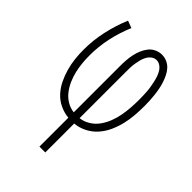

<svg xmlns="http://www.w3.org/2000/svg" viewBox="-215 -627 930 930"><g transform="rotate(45 250.0 -162.5)"><path d="M230 205V7Q199 4 170.5 -9.5Q142 -23 121 -46Q100 -69 86.5 -97Q73 -125 64.5 -155Q56 -185 52.5 -216Q49 -247 49 -278Q49 -343 63 -406.5Q77 -470 102 -530L139 -516Q115 -460 102 -400Q89 -340 89 -279Q89 -253 91.5 -227Q94 -201 100 -175.5Q106 -150 116.5 -126Q127 -102 143 -81Q159 -60 181.5 -46.5Q204 -33 230 -30V-350Q230 -369 231.5 -388.5Q233 -408 237 -427Q241 -446 248.5 -464Q256 -482 268 -497.5Q280 -513 298 -521.5Q316 -530 335 -530Q353 -530 370 -522.5Q387 -515 399 -501.5Q411 -488 419 -471.5Q427 -455 432.5 -438Q438 -421 441.5 -403Q445 -385 447 -367Q449 -349 450 -331Q451 -313 451 -295Q451 -263 448.5 -230.5Q446 -198 438.5 -166.5Q431 -135 417.5 -105Q404 -75 382.5 -50.5Q361 -26 331.5 -11Q302 4 270 7V205ZM270 -30Q297 -33 321 -48Q345 -63 361 -85.5Q377 -108 387 -134Q397 -160 402 -187Q407 -214 409 -241.5Q411 -269 411 -296Q411 -310 410.5 -324.5Q410 -339 409 -353.5Q408 -368 405.5 -382Q403 -396 400 -410Q397 -424 392.5 -437.5Q388 -451 380.5 -463.5Q373 -476 361 -484.5Q349 -493 335 -493Q321 -493 309 -484Q297 -475 290 -462Q283 -449 279.5 -435.5Q276 -422 273.5 -407.5Q271 -393 270.5 -378.5Q270 -364 270 -350Z"/></g></svg>

Font: Iosevka Slab Extralight
Style: Regular
Weight: 200
Monospace: yes
Designer: Belleve Invis
Foundry: Belleve Invis
Version: Version 11.1.1; ttfautohint (v1.8.3)